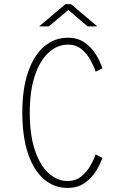

<svg xmlns="http://www.w3.org/2000/svg" viewBox="-20 -886 590 916"><path d="M302 10.5Q238 10.5 189.5 -31.2Q141 -73 113.8 -153Q86.5 -233 86.5 -348Q86.5 -463 114.2 -543Q142 -623 191 -664.5Q240 -706 304 -706Q351 -706 384 -682.8Q417 -659.5 437.8 -625.8Q458.5 -592 468.5 -560L436.5 -544Q428.5 -568.5 412.2 -598.5Q396 -628.5 369.8 -650.8Q343.5 -673 304.5 -673Q253.5 -673 212.2 -635.5Q171 -598 146.5 -525.8Q122 -453.5 122 -348Q122 -242.5 146.2 -170Q170.5 -97.5 211.5 -60Q252.5 -22.5 302.5 -22.5Q341.5 -22.5 368.5 -44.8Q395.5 -67 412 -96.8Q428.5 -126.5 436.5 -149L468.5 -132.5Q458.5 -103 437.8 -69.5Q417 -36 383.5 -12.8Q350 10.5 302 10.5ZM166.5 -760 292 -866H319L444.5 -760H398L306 -838.5L213 -760Z"/></svg>

Font: Trispace SemiCondensed Thin
Style: Regular
Weight: 100
Width: 4
Designer: Tyler Finck
Foundry: Etcetera Type Company
Version: Version 1.210; ttfautohint (v1.8.3)